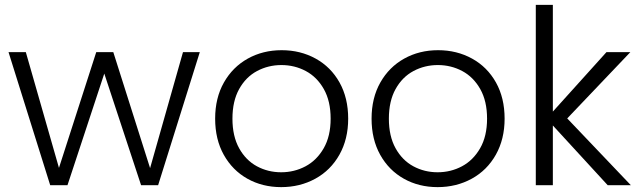

<svg xmlns="http://www.w3.org/2000/svg" viewBox="-20 -760 2619 788"><path d="M800 -546 629 0H559L408 -458L257 0H186L15 -546H86L222 -71L375 -546H445L596 -70L731 -546Z M1134 8Q1057 8 995.5 -26.5Q934 -61 898.5 -124.5Q863 -188 863 -273Q863 -358 899 -421.5Q935 -485 997 -519.5Q1059 -554 1136 -554Q1213 -554 1275.5 -519.5Q1338 -485 1373.5 -421.5Q1409 -358 1409 -273Q1409 -189 1373 -125Q1337 -61 1274 -26.5Q1211 8 1134 8ZM1134 -53Q1188 -53 1234 -77.5Q1280 -102 1308.5 -151.5Q1337 -201 1337 -273Q1337 -345 1309 -394.5Q1281 -444 1235 -468.5Q1189 -493 1135 -493Q1081 -493 1035 -468.5Q989 -444 961.5 -394.5Q934 -345 934 -273Q934 -201 961.5 -151.5Q989 -102 1034.5 -77.5Q1080 -53 1134 -53Z M1776 8Q1699 8 1637.5 -26.5Q1576 -61 1540.5 -124.5Q1505 -188 1505 -273Q1505 -358 1541 -421.5Q1577 -485 1639 -519.5Q1701 -554 1778 -554Q1855 -554 1917.5 -519.5Q1980 -485 2015.5 -421.5Q2051 -358 2051 -273Q2051 -189 2015 -125Q1979 -61 1916 -26.5Q1853 8 1776 8ZM1776 -53Q1830 -53 1876 -77.5Q1922 -102 1950.5 -151.5Q1979 -201 1979 -273Q1979 -345 1951 -394.5Q1923 -444 1877 -468.5Q1831 -493 1777 -493Q1723 -493 1677 -468.5Q1631 -444 1603.5 -394.5Q1576 -345 1576 -273Q1576 -201 1603.5 -151.5Q1631 -102 1676.5 -77.5Q1722 -53 1776 -53Z M2474 0 2249 -245V0H2179V-740H2249V-302L2469 -546H2567L2308 -274L2569 0Z"/></svg>

Font: A Bank Premium Light
Style: Regular
Weight: 300
Designer: Ninad Kale (Devanagari), Jonny Pinhorn (Latin), Htun Naung (Myanmar)
Foundry: Indian Type Foundry
Version: 4.004